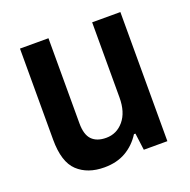

<svg xmlns="http://www.w3.org/2000/svg" viewBox="-102 -625 726 735"><g transform="rotate(-20 261.0 -257.0)"><path d="M203 12Q135 12 94.5 -26Q54 -64 54 -155V-526H170V-179Q170 -133 190 -112.5Q210 -92 248 -92Q291 -92 319.5 -126Q348 -160 348 -220V-526H463V0H367L358 -69H352Q328 -31 291 -9.5Q254 12 203 12Z"/></g></svg>

Font: Archivo SemiCondensed SemiBold
Style: Regular
Weight: 600
Width: 4
Designer: Hector Gatti
Foundry: Omnibus-Type
Version: Version 2.001; ttfautohint (v1.8.3)